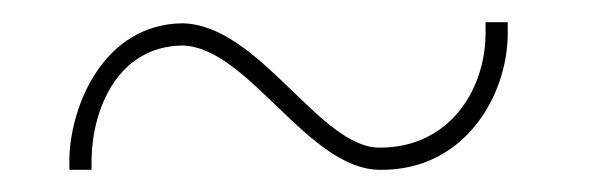

<svg xmlns="http://www.w3.org/2000/svg" viewBox="-20 -503 540 173"><path d="M62.5 -360V-350H42.5V-360C43.5 -408 73.5 -481 144.1 -482C213.8 -481 268.2 -369 322.5 -370C385.5 -370 417.5 -423 417.5 -473V-483H437.5V-473C437.5 -417 398.5 -349 322.5 -350C257.2 -350 203.6 -461 144.1 -462C85.5 -461 63.3 -404 62.5 -360Z"/></svg>

Font: Nordica Plus
Style: NordicaClassicUltraLightCond
Weight: 300
Version: Version 1.01